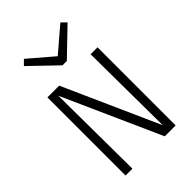

<svg xmlns="http://www.w3.org/2000/svg" viewBox="-262 -1026 1138 1138"><g transform="rotate(-45 307.0 -457.5)"><path d="M496.1 -884.8 331.1 -726.1H294.9L129.9 -884.8L160.2 -915L313 -784.2L465.8 -915ZM154.8 0H97.2V-654.8H195.8L463.9 -55.2L459 -654.8H517.1V0H425.8L149.9 -616.2Z"/></g></svg>

Font: IntelOne Mono Light
Style: Regular
Weight: 300
Designer: Fred Shallcrass
Foundry: Frere-Jones Type LLC
Version: Version 1.200;hotconv 1.1.0;makeotfexe 2.6.0;FJTRelease1.2